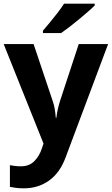

<svg xmlns="http://www.w3.org/2000/svg" viewBox="-20 -786 609 1046"><path d="M0 -546H163L266 -239Q274 -217 278 -193.5Q282 -170 284 -144H287Q290 -170 295.5 -193.5Q301 -217 308 -239L409 -546H569L338 70Q307 155 247.5 197.5Q188 240 110 240Q85 240 66.5 237.5Q48 235 34 232V114Q45 116 60.5 118Q76 120 93 120Q140 120 167.5 91.5Q195 63 208 23L217 -4ZM496 -756Q482 -742 459 -722Q436 -702 409.5 -680Q383 -658 357.5 -638.5Q332 -619 313 -606H214V-619Q230 -638 251.5 -663.5Q273 -689 294 -716.5Q315 -744 329 -766H496Z"/></svg>

Font: Noto Sans Myanmar
Style: Bold
Weight: 700
Designer: Monotype Design Team
Foundry: Monotype Imaging Inc.
Version: Version 2.107; ttfautohint (v1.8.4.7-5d5b)